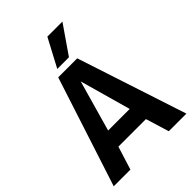

<svg xmlns="http://www.w3.org/2000/svg" viewBox="-262 -1045 1164 1164"><g transform="rotate(-45 320.0 -463.0)"><path d="M9 0 238 -705H401L632 0H481L435 -150H199L152 0ZM224 -263H409L317 -591ZM270 -745 366 -926H495L370 -745Z"/></g></svg>

Font: Georama ExtraCondensed Thin SemiBold
Style: Regular
Weight: 600
Version: Version 1.001